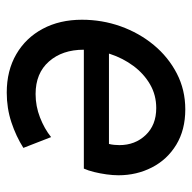

<svg xmlns="http://www.w3.org/2000/svg" viewBox="-20 -547 575 575"><g transform="rotate(90 267.5 -259.5)"><path d="M257.3 7.8Q191.4 7.8 142.3 -20.8Q93.3 -49.3 66.2 -100.1Q39.1 -150.9 39.1 -217.3Q39.1 -277.8 58.8 -333.3Q78.6 -388.7 114.7 -432.4Q150.9 -476.1 200 -501.5Q249 -526.9 307.6 -526.9Q369.1 -526.9 413.6 -499.8Q458 -472.7 481.4 -427Q504.9 -381.3 504.9 -326.7Q504.9 -310.1 502.2 -290.8Q499.5 -271.5 495.1 -253.7Q490.7 -235.8 484.9 -223.1H108.4L121.6 -298.3H411.1Q413.1 -306.2 413.8 -314.2Q414.6 -322.3 414.6 -329.6Q414.6 -376.5 384.5 -408.2Q354.5 -439.9 303.7 -439.9Q264.6 -439.9 232.7 -421.4Q200.7 -402.8 177.5 -371.6Q154.3 -340.3 141.6 -301.8Q128.9 -263.2 128.9 -222.7Q128.9 -158.7 164.1 -118.7Q199.2 -78.6 261.7 -78.6Q297.9 -78.6 331.8 -91.8Q365.7 -105 390.6 -125L422.9 -42Q388.2 -20 346.2 -6.1Q304.2 7.8 257.3 7.8Z"/></g></svg>

Font: Reddit Sans Medium
Style: Italic
Weight: 500
Italic angle: -11.25°
Designer: Stephen Hutchings
Version: Version 1.013